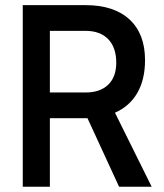

<svg xmlns="http://www.w3.org/2000/svg" viewBox="-20 -713 626 733"><path d="M66.9 0V-693.4H306.6Q415 -693.4 474.4 -638.7Q533.7 -584 533.7 -483.4Q533.7 -409.2 504.2 -358.2Q474.6 -307.1 418.9 -282.7L559.1 0H434.6L314 -261.7Q310.5 -261.7 306.6 -261.7H170.4V0ZM306.6 -595.2H170.4V-359.9H306.6Q362.3 -359.9 393.1 -389.6Q423.8 -419.4 423.8 -473.6Q423.8 -531.7 393.1 -563.5Q362.3 -595.2 306.6 -595.2Z"/></svg>

Font: Caskaydia Cove Medium
Style: Regular
Weight: 500
Monospace: yes
Designer: Aaron Bell
Foundry: Saja Typeworks
Version: Version 4.300; ttfautohint (v1.8.3)